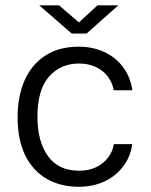

<svg xmlns="http://www.w3.org/2000/svg" viewBox="-20 -706 580 736"><path d="M282 -527Q335.5 -527 379 -507Q422.5 -487 451 -449.8Q479.5 -412.5 487.5 -360H416Q411 -389 393.5 -412.2Q376 -435.5 347.8 -449Q319.5 -462.5 282.5 -462.5Q212 -462.5 167.8 -412.2Q123.5 -362 123.5 -257.5Q123.5 -164 163.8 -107.8Q204 -51.5 283.5 -51.5Q320.5 -51.5 348.8 -65.2Q377 -79 394.5 -102.2Q412 -125.5 416.5 -153.5H487Q479.5 -102.5 450.5 -65.8Q421.5 -29 378.2 -9.5Q335 10 282 10Q213 10 160 -20Q107 -50 77.2 -109.5Q47.5 -169 47.5 -257Q47.5 -337.5 74.5 -398.2Q101.5 -459 153.8 -493Q206 -527 282 -527ZM255 -577.5 130.5 -685.5H206.5L282.5 -620L353.5 -685.5H433.5L312 -577.5Z"/></svg>

Font: Public Sans Thin Light
Style: Regular
Weight: 300
Version: Version 1.007